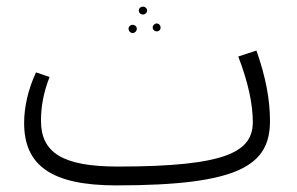

<svg xmlns="http://www.w3.org/2000/svg" viewBox="-20 -548 900 581"><path d="M413 -504C419 -504 425 -509 425 -516C425 -523 419 -528 413 -528C406 -528 400 -523 400 -516C400 -509 406 -504 413 -504ZM454 -453C461 -453 466 -458 466 -465C466 -471 461 -477 454 -477C448 -477 442 -471 442 -465C442 -458 448 -453 454 -453ZM381 -448C388 -448 394 -454 394 -461C394 -468 388 -473 381 -473C375 -473 369 -468 369 -461C369 -454 375 -448 381 -448ZM756 -395 701 -377C731 -299 745 -233 745 -179C745 -90 669 -44 337 -44C169 -44 104 -86 104 -183C104 -226 112 -269 130 -315L89 -329C65 -278 53 -223 53 -176C53 -49 133 13 332 13C705 13 797 -48 797 -182C797 -246 784 -316 756 -395Z"/></svg>

Font: FiraGO Light
Style: Regular
Weight: 300
Designer: bBox Type
Foundry: bBox Type GmbH
Version: Version 1.001;PS 001.001;hotconv 1.0.88;makeotf.lib2.5.64775